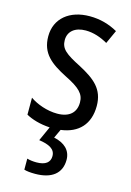

<svg xmlns="http://www.w3.org/2000/svg" viewBox="-120 -607 621 908"><g transform="rotate(15 190.5 -153.5)"><path d="M273 138C273 91 241 62 189 51L209 8C295 -3 345 -56 345 -145C345 -228 296 -266 219 -307C144 -345 118 -365 118 -408C118 -450 150 -477 203 -477C241 -477 278 -464 311 -445L341 -511C300 -534 255 -547 204 -547C105 -547 38 -492 38 -405C38 -321 89 -283 167 -243C240 -207 264 -182 264 -141C264 -92 233 -62 173 -62C123 -62 72 -81 39 -104V-21C68 -5 107 7 156 10L124 81C173 88 204 103 204 138C204 168 183 186 138 186C122 186 105 184 92 180V234C104 238 123 240 146 240C227 240 273 204 273 138Z"/></g></svg>

Font: Noto Sans Ethiopic Condensed
Style: Regular
Weight: 400
Width: 3
Designer: Monotype Design Team
Foundry: Monotype Imaging Inc.
Version: Version 2.102